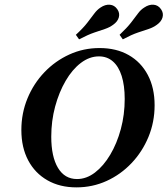

<svg xmlns="http://www.w3.org/2000/svg" viewBox="-20 -787 714 818"><path d="M305.6 11.3Q234.7 11.3 181.9 -19Q129 -49.2 100 -104Q71 -158.9 71 -233.1Q71 -304.8 97.2 -368.1Q123.4 -431.5 169.4 -479.4Q215.3 -527.4 275.4 -554.8Q335.5 -582.3 404 -582.3Q475.8 -582.3 528.2 -552.4Q580.6 -522.6 609.7 -467.7Q638.7 -412.9 638.7 -338.7Q638.7 -266.9 612.5 -203.6Q586.3 -140.3 540.3 -91.9Q494.4 -43.5 434.3 -16.1Q374.2 11.3 305.6 11.3ZM308.1 -24.2Q348.4 -24.2 384.7 -52Q421 -79.8 449.6 -127.8Q478.2 -175.8 494.8 -237.1Q511.3 -298.4 511.3 -365.3Q511.3 -422.6 498.4 -463.3Q485.5 -504 460.9 -525.4Q436.3 -546.8 401.6 -546.8Q361.3 -546.8 324.6 -519Q287.9 -491.1 259.7 -442.7Q231.5 -394.4 214.9 -333.1Q198.4 -271.8 198.4 -204.8Q198.4 -119.4 227 -71.8Q255.6 -24.2 308.1 -24.2ZM316.9 -619.4 303.2 -638.7Q335.5 -668.5 352.4 -690.7Q369.4 -712.9 381.5 -729Q393.5 -745.2 408.1 -754.8Q428.2 -768.5 448 -766.9Q467.7 -765.3 479.8 -747.6Q491.1 -731.5 486.3 -713.3Q481.5 -695.2 462.1 -681.5Q446.8 -670.2 427.4 -663.7Q408.1 -657.3 381.9 -648.4Q355.6 -639.5 316.9 -619.4ZM503.2 -619.4 489.5 -638.7Q521 -668.5 538.3 -690.7Q555.6 -712.9 567.3 -729Q579 -745.2 594.4 -754.8Q614.5 -768.5 634.3 -766.9Q654 -765.3 666.1 -747.6Q677.4 -731.5 672.6 -713.3Q667.7 -695.2 648.4 -681.5Q633.1 -670.2 613.7 -663.7Q594.4 -657.3 567.7 -648.4Q541.1 -639.5 503.2 -619.4Z"/></svg>

Font: Playfair 9pt
Style: Bold Italic
Weight: 700
Italic angle: -15.6°
Designer: Claus Eggers Sørensen
Foundry: Claus Eggers Sørensen
Version: Version 2.203